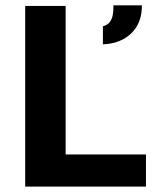

<svg xmlns="http://www.w3.org/2000/svg" viewBox="-20 -689 596 709"><path d="M73 0V-667H222.4V-118.6H519V0ZM360 -525.2V-591.8Q376.6 -596.4 384.9 -607Q393.2 -617.6 396.3 -633.2Q399.4 -648.8 398.8 -669.2H503.8Q504.4 -626 486.6 -594.5Q468.8 -563 436.5 -545.1Q404.2 -527.2 360 -525.2Z"/></svg>

Font: Maven Pro VF Beta
Style: Regular
Weight: 400
Designer: Joe Prince
Foundry: Joe Prince
Version: Version 2.002